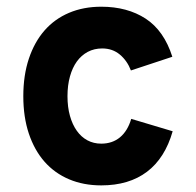

<svg xmlns="http://www.w3.org/2000/svg" viewBox="-20 -543 587 575"><path d="M283.2 12.2Q230 12.2 186.8 -6.1Q143.6 -24.4 113.3 -58.8Q83 -93.3 66.4 -142.8Q49.8 -192.4 49.8 -254.9Q49.8 -317.4 66.4 -367.2Q83 -417 113.3 -451.7Q143.6 -486.3 186.8 -504.6Q230 -522.9 283.2 -522.9Q361.3 -522.9 416.3 -487.1Q471.2 -451.2 496.1 -373L372.1 -332Q360.8 -361.3 338.9 -379.6Q316.9 -397.9 286.1 -397.9Q262.2 -397.9 242.9 -387.7Q223.6 -377.4 210.2 -358.9Q196.8 -340.3 189.5 -314Q182.1 -287.6 182.1 -254.9Q182.1 -222.2 189.5 -196Q196.8 -169.9 210 -151.4Q223.1 -132.8 241.7 -122.8Q260.3 -112.8 283.2 -112.8Q316.4 -112.8 339.4 -131.8Q362.3 -150.9 373 -187L497.1 -149.9Q474.1 -69.3 420.2 -28.6Q366.2 12.2 283.2 12.2Z"/></svg>

Font: Overpass
Style: Bold
Weight: 700
Designer: Delve Withrington
Foundry: Delve Fonts
Version: Version 1.001